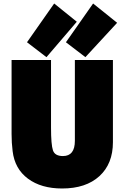

<svg xmlns="http://www.w3.org/2000/svg" viewBox="-20 -1047 747 1095"><path d="M624 -236Q624 -113 547 -42.5Q470 28 334 28Q215 28 139.5 -28Q64 -84 52 -185Q46 -232 46 -283V-705H271V-320Q271 -222 282 -189.5Q293 -157 339 -157Q407 -157 407 -244V-321V-705H624ZM356 -806 511 -1027 648 -917 467 -721ZM418 -923 245 -721 134 -806 289 -1027Z"/></svg>

Font: Repo
Style: ExtraBlack
Weight: 1000
Designer: Stefan Peev
Foundry: Context Ltd
Version: Version 001.000